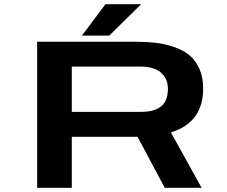

<svg xmlns="http://www.w3.org/2000/svg" viewBox="-20 -900 1090 920"><path d="M372.5 -729.5 485.5 -880H656.5L503.5 -729.5ZM625.5 -244.5H324V0H158V-700H627.5Q681.5 -700 725.5 -695Q769.5 -690 813.5 -675Q857.5 -660 887 -636Q916.5 -612 935 -571.2Q953.5 -530.5 953.5 -476Q953.5 -313 799 -265.5L946 0H769.5L639 -244.5ZM324 -581V-364H655.5Q719 -364 751.8 -390Q784.5 -416 784.5 -474.5Q784.5 -523.5 751 -552.2Q717.5 -581 651.5 -581Z"/></svg>

Font: League Mono Extended SemiBold
Style: Regular
Weight: 600
Width: 9
Designer: Tyler Finck
Foundry: The League of Moveable Type / Tyler Finck
Version: Version 2.210